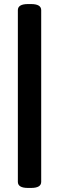

<svg xmlns="http://www.w3.org/2000/svg" viewBox="-20 -788 290 946"><path d="M133 -768Q183 -768 183 -738V108Q183 138 133 138H118Q68 138 68 108V-738Q68 -768 118 -768Z"/></svg>

Font: Asap
Style: Bold Italic
Weight: 700
Italic angle: -6°
Designer: Pablo Cosgaya
Foundry: Pablo Cosgaya
Version: Version 1.007;PS 001.007;hotconv 1.0.70;makeotf.lib2.5.58329